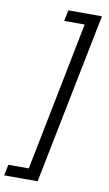

<svg xmlns="http://www.w3.org/2000/svg" viewBox="-170 -792 590 1035"><g transform="rotate(10 124.5 -274.0)"><path d="M-69 194 -57 134H55L217 -682H105L117 -742H301L114 194Z"/></g></svg>

Font: Montserrat Alternates
Style: Italic
Weight: 400
Italic angle: -11.3°
Designer: Julieta Ulanovsky
Foundry: Julieta Ulanovsky
Version: Version 7.200